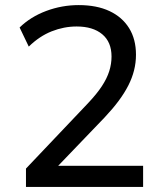

<svg xmlns="http://www.w3.org/2000/svg" viewBox="-20 -734 640 754"><path d="M82 0V-72L325 -328Q360 -365 380 -395.5Q400 -426 409 -454.5Q418 -483 418 -512Q418 -569 381.5 -599.5Q345 -630 281 -630Q231 -630 183 -611Q135 -592 93 -551L57 -626Q100 -668 161.5 -691Q223 -714 289 -714Q360 -714 410 -690.5Q460 -667 487 -623.5Q514 -580 514 -519Q514 -488 506.5 -458Q499 -428 484 -398.5Q469 -369 446 -338Q423 -307 391 -273L199 -73V-83H542V0Z"/></svg>

Font: Nunito Sans 12pt ExtraLight 9pt Medium
Style: Regular
Weight: 500
Version: Version 3.101;gftools[0.9.27]